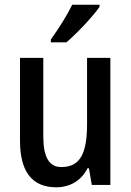

<svg xmlns="http://www.w3.org/2000/svg" viewBox="-20 -786 557 816"><path d="M403 -757V-766H287C265 -721 231 -667 196 -618V-606H262C306 -643 376 -717 403 -757ZM449 -540H350V-259C350 -138 323 -76 241 -76C188 -76 164 -119 164 -207V-540H65V-188C65 -61 113 10 219 10C276 10 325 -17 352 -71H358L370 0H449Z"/></svg>

Font: Noto Sans Lao Looped Condensed Medium
Style: Regular
Weight: 500
Width: 3
Designer: Mark Frömberg, Ben Mitchell
Foundry: The Fontpad Ltd
Version: Version 1.002